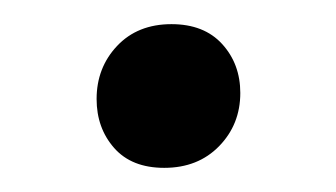

<svg xmlns="http://www.w3.org/2000/svg" viewBox="-20 -307 278 159"><path d="M60 -225Q60 -251 77 -269Q94 -287 122 -287Q149 -287 164 -270.5Q179 -254 179 -230Q179 -204 161.5 -186Q144 -168 116 -168Q89 -168 74.5 -184.5Q60 -201 60 -225Z"/></svg>

Font: Sahitya
Style: Regular
Weight: 400
Designer: Juan Pablo del Peral
Foundry: Juan Pablo del Peral (http://www.huertatipografica.com)
Version: Version 1.001;PS 001.000;hotconv 1.0.70;makeotf.lib2.5.58329